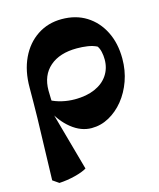

<svg xmlns="http://www.w3.org/2000/svg" viewBox="-109 -575 729 878"><g transform="rotate(-15 255.5 -136.5)"><path d="M63 224 34 204 40 -3Q42 -53 42.5 -90Q43 -127 43.5 -160.5Q44 -194 44 -233Q44 -311 72 -370.5Q100 -430 150.5 -463.5Q201 -497 266 -497Q333 -497 382.5 -466Q432 -435 460 -379.5Q488 -324 488 -251Q488 -195 470.5 -146Q453 -97 423 -60Q393 -23 354 -1.5Q315 20 271 20Q221 20 175.5 -16.5Q130 -53 101 -114L116 -154Q140 -141 170 -134Q200 -127 231 -127Q286 -127 326 -144.5Q366 -162 387.5 -194Q409 -226 409 -268Q409 -287 405 -304.5Q401 -322 393 -333Q373 -343 348.5 -346.5Q324 -350 299 -350Q217 -350 170.5 -309.5Q124 -269 124 -197Q124 -174 125 -155.5Q126 -137 128 -123L113 -104L195 191Q176 203 138.5 212.5Q101 222 63 224Z"/></g></svg>

Font: Eczar SemiBold
Style: Regular
Weight: 600
Designer: Vaibhav Singh
Foundry: Rosetta Type Foundry
Version: Version 2.000